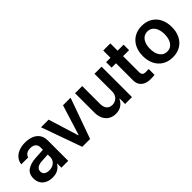

<svg xmlns="http://www.w3.org/2000/svg" viewBox="116 -1507 2368 2368"><g transform="rotate(-45 1300.5 -323.0)"><path d="M232.4 -309.6Q316.9 -315.4 368.2 -317.4V-359.4Q368.2 -398.9 343.3 -420.7Q318.4 -442.4 272.5 -442.4Q231.9 -442.4 206.1 -425.3Q180.2 -408.2 172.9 -378.9H52.7Q57.1 -424.3 85 -460.2Q112.8 -496.1 161.6 -516.6Q210.4 -537.1 275.4 -537.1Q331.1 -537.1 380.1 -519.8Q429.2 -502.4 460.7 -461.7Q492.2 -420.9 492.2 -354.5V0H373V-73.2H369.1Q349.6 -36.1 310.5 -12.7Q271.5 10.7 212.9 10.7Q161.6 10.7 121.3 -7.8Q81.1 -26.4 58.1 -62.5Q35.2 -98.6 35.2 -149.4Q35.2 -231.4 90.6 -267.8Q146 -304.2 232.4 -309.6ZM245.1 -81.1Q281.7 -81.1 310.1 -95.7Q338.4 -110.4 353.8 -135.5Q369.1 -160.6 369.1 -190.4L368.7 -233.9L252 -226.6Q206.1 -222.7 180.7 -203.6Q155.3 -184.6 155.3 -150.4Q155.3 -116.7 179.7 -98.9Q204.1 -81.1 245.1 -81.1Z M874 0H737.3L547.9 -530.3H680.7L802.7 -135.7H808.6L931.6 -530.3H1063.5Z M1480.5 -530.3H1604.5V0H1484.4V-93.8H1478.5Q1459.5 -47.9 1418.2 -20.5Q1377 6.8 1319.3 6.8Q1267.1 6.8 1227.1 -16.6Q1187 -40 1164.6 -85Q1142.1 -129.9 1141.6 -192.4V-530.3H1266.6V-211.9Q1266.6 -178.7 1279.1 -153.6Q1291.5 -128.4 1314.2 -115Q1336.9 -101.6 1367.2 -101.6Q1395.5 -101.6 1421.6 -115.5Q1447.8 -129.4 1464.1 -156.7Q1480.5 -184.1 1480.5 -222.7Z M1988.3 -434.6H1883.8V-159.2Q1883.8 -124 1898.7 -110.8Q1913.6 -97.7 1940.4 -97.7Q1963.9 -97.7 1995.1 -99.6V2Q1970.7 6.8 1924.8 6.8Q1876.5 6.8 1839.1 -9Q1801.8 -24.9 1780.5 -57.6Q1759.3 -90.3 1759.8 -138.7V-434.6H1683.6V-530.3H1759.8V-657.2H1883.8V-530.3H1988.3Z M2056.2 -262.7Q2056.2 -344.7 2087.4 -406.7Q2118.7 -468.8 2176.3 -502.9Q2233.9 -537.1 2310.1 -537.1Q2386.7 -537.1 2444.3 -502.9Q2502 -468.8 2533 -406.7Q2564 -344.7 2564 -262.7Q2564 -181.2 2532.7 -119.1Q2501.5 -57.1 2444.1 -23.2Q2386.7 10.7 2310.1 10.7Q2233.9 10.7 2176.3 -23.4Q2118.7 -57.6 2087.4 -119.4Q2056.2 -181.2 2056.2 -262.7ZM2438 -263.7Q2438 -313 2423.6 -352.8Q2409.2 -392.6 2380.6 -415.5Q2352.1 -438.5 2311 -438.5Q2269 -438.5 2240 -415.5Q2210.9 -392.6 2196.5 -353Q2182.1 -313.5 2182.1 -263.7Q2182.1 -213.9 2196.5 -174.3Q2210.9 -134.8 2240 -111.8Q2269 -88.9 2311 -88.9Q2352.1 -88.9 2380.6 -111.8Q2409.2 -134.8 2423.6 -174.3Q2438 -213.9 2438 -263.7Z"/></g></svg>

Font: Pretendard SemiBold
Style: Regular
Weight: 600
Designer: Base glyphs from Inter by Rasmus Andersson; Hangeul glyphs from Noto Sans CJK(Source Han Sans) by Jang Soo-young and Kan
Foundry: Kil Hyung-jin
Version: Version 1.309